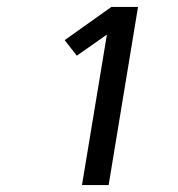

<svg xmlns="http://www.w3.org/2000/svg" viewBox="-20 -858 515 555"><path d="M217 -323 289 -758 202 -697 167 -742 302 -838H379L294 -323Z"/></svg>

Font: Iosevka QP
Style: Italic
Weight: 400
Italic angle: -9°
Designer: Belleve Invis
Foundry: Belleve Invis
Version: Version 20.0.0; ttfautohint (v1.8.4)